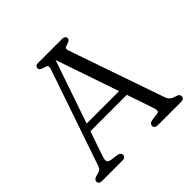

<svg xmlns="http://www.w3.org/2000/svg" viewBox="-174 -872 1044 1044"><g transform="rotate(-45 348.0 -350.0)"><path d="M226 -20Q226 0 201 0H45Q20 0 20 -20Q20 -33 41 -41L62 -46.5Q75.5 -50 81 -59Q86.5 -68 94 -91L277.5 -626.5Q282.5 -642.5 279 -648.2Q275.5 -654 259 -658.5Q229.5 -666 229.5 -680Q229.5 -700 254.5 -700H436.5Q461.5 -700 461.5 -680Q461.5 -666 431.5 -658Q419.5 -655 416.2 -649.8Q413 -644.5 417 -631L606 -85.5Q612.5 -66 622.5 -57Q632.5 -48 651 -43Q666.5 -38.5 671.8 -33.2Q677 -28 677 -20Q677 0 652 0H473.5Q448.5 0 448.5 -20Q448.5 -36.5 470.5 -41L514.5 -47Q527 -49 527.8 -58.2Q528.5 -67.5 521.5 -87.5L471 -236H191L143 -96Q135 -72.5 137 -62Q139 -51.5 160 -46.5L204 -41Q226 -36 226 -20ZM206 -280H455.5L331 -644Z"/></g></svg>

Font: Fraunces 9pt S100 Light
Style: Regular
Weight: 300
Version: Version 1.000; ttfautohint (v1.8.3)